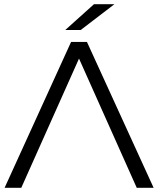

<svg xmlns="http://www.w3.org/2000/svg" viewBox="-20 -901 759 921"><path d="M359 -620 636 0H717L397 -700H321L2 0H82ZM367 -757 529 -881H431L293 -757Z"/></svg>

Font: Montserrat-Alt1
Style: Regular
Weight: 400
Designer: Differentunic
Foundry: Differentunic
Version: Version 7.222